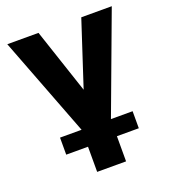

<svg xmlns="http://www.w3.org/2000/svg" viewBox="-131 -603 811 911"><g transform="rotate(-20 274.0 -147.5)"><path d="M203.5 210V0L10 -505H167.5L296 -120H257.5L383.5 -505H537.5L349.5 0V210ZM93.5 83V-3H460V83Z"/></g></svg>

Font: Geologica Cursive SemiBold
Style: Regular
Weight: 600
Designer: Sindre Bremnes, Frode Helland
Foundry: Monokrom Skriftforlag AS
Version: Version 1.010;gftools[0.9.28]